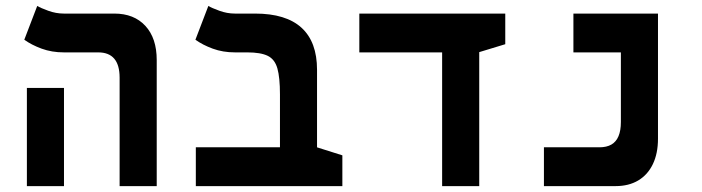

<svg xmlns="http://www.w3.org/2000/svg" viewBox="-20 -632 2384 652"><path d="M386.2 0V-368.2Q386.2 -454.1 313.5 -454.1H197.3Q155.8 -454.1 121.3 -466.8Q86.9 -479.5 62.5 -497.1L106.4 -611.8Q117.7 -605 143.8 -595.5Q169.9 -585.9 196.8 -585.9H368.2Q435.1 -585.9 473.6 -544.2Q512.2 -502.4 512.2 -428.2V0ZM71.3 0V-333.5H197.3V0Z M1142.6 -104.5V0H645V-131.8H1056.2ZM1056.6 -395V0H930.7V-311.5Q930.7 -369.1 921.9 -399.9Q913.1 -430.7 889.2 -442.4Q865.2 -454.1 819.8 -454.1H778.3Q736.8 -454.1 702.4 -466.8Q668 -479.5 643.6 -497.1L687.5 -611.8Q698.7 -605 724.9 -595.5Q751 -585.9 777.8 -585.9H846.2Q951.2 -585.9 1003.9 -537.8Q1056.6 -489.7 1056.6 -395Z M1481.4 0V-585.9H1607.4V0ZM1200.2 -454.1V-585.9H1695.8V-481.9L1604.5 -454.1Z M1827.1 0V-131.8H2015.6Q2040 -131.8 2056.2 -141.1Q2072.3 -150.4 2080.3 -169.4Q2088.4 -188.5 2088.4 -217.8V-585.9H2214.4V-161.1Q2214.4 -110.8 2197 -74.7Q2179.7 -38.6 2147.5 -19.3Q2115.2 0 2070.3 0ZM1927.2 -454.1V-585.9H2194.3V-454.1Z"/></svg>

Font: Cascadia Code
Style: Regular
Weight: 400
Monospace: yes
Designer: Aaron Bell
Foundry: Saja Typeworks
Version: Version 2106.017